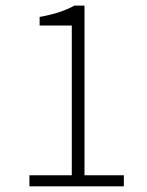

<svg xmlns="http://www.w3.org/2000/svg" viewBox="-20 -659 519 679"><path d="M84 0V-39.1H233.9V-568.8H120.1V-599.1Q195.3 -612.3 243.2 -639.2H278.8V-39.1H418V0Z"/></svg>

Font: SourceSansPro-Light
Style: Regular
Weight: 300
Designer: Paul D. Hunt
Foundry: Adobe Systems Incorporated
Version: Version 2.020;PS 2.0;hotconv 1.0.86;makeotf.lib2.5.63406